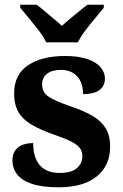

<svg xmlns="http://www.w3.org/2000/svg" viewBox="-20 -786 521 816"><path d="M229 10Q159 10 116 -4.5Q73 -19 53 -44.5Q33 -70 33 -104Q33 -132 46 -148.5Q59 -165 79 -171.5Q99 -178 121 -178Q121 -116 149.5 -83.5Q178 -51 233 -51Q284 -51 307 -71.5Q330 -92 330 -122Q330 -144 318 -158.5Q306 -173 279.5 -186Q253 -199 209 -214Q152 -234 114.5 -256Q77 -278 58.5 -309.5Q40 -341 40 -389Q40 -469 99 -508.5Q158 -548 255 -548Q315 -548 353 -534.5Q391 -521 408.5 -499Q426 -477 426 -453Q426 -421 403 -403.5Q380 -386 333 -386Q333 -435 307.5 -462Q282 -489 240 -489Q201 -489 180 -472.5Q159 -456 159 -427Q159 -394 185 -376Q211 -358 280 -334Q334 -316 371.5 -294.5Q409 -273 428.5 -242Q448 -211 448 -163Q448 -82 391 -36Q334 10 229 10ZM176 -606Q166 -629 145.5 -655.5Q125 -682 103.5 -708Q82 -734 66 -753V-766H135Q150 -756 169 -739.5Q188 -723 208 -706.5Q228 -690 243 -676Q258 -690 278 -706.5Q298 -723 318 -739.5Q338 -756 352 -766H421V-753Q406 -734 384 -708Q362 -682 342 -655.5Q322 -629 311 -606Z"/></svg>

Font: Noto Serif Hebrew
Style: Bold
Weight: 700
Version: Version 2.003